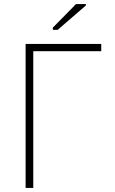

<svg xmlns="http://www.w3.org/2000/svg" viewBox="-20 -932 570 952"><path d="M107 0V-714H482V-678H145V0ZM242 -784V-795L357 -912H406V-905L266 -784Z"/></svg>

Font: Noto Sans Mono Condensed ExtraLight
Style: Regular
Weight: 200
Width: 3
Designer: Monotype Design Team
Foundry: Monotype Imaging Inc.
Version: Version 2.014; ttfautohint (v1.8.4.7-5d5b)